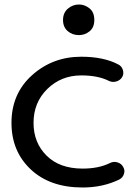

<svg xmlns="http://www.w3.org/2000/svg" viewBox="-20 -810 614 853"><path d="M347 23Q202 23 116.5 -57.5Q31 -138 31 -264Q31 -394 122.5 -476Q214 -558 341 -558Q440 -558 505 -524Q521 -516 526 -499Q531 -482 523 -468Q514 -453 496.5 -448Q479 -443 463 -451Q415 -475 341 -475Q252 -475 190.5 -415Q129 -355 129 -264Q129 -176 187 -118.5Q245 -61 347 -61Q419 -61 469 -86Q485 -94 502.5 -88.5Q520 -83 528 -67Q536 -53 530.5 -36.5Q525 -20 509 -12Q436 23 347 23ZM331 -654Q301 -654 280.5 -672Q260 -690 260 -721Q260 -753 281.5 -771.5Q303 -790 331 -790Q356 -790 377.5 -773Q399 -756 399 -721Q399 -688 378 -671Q357 -654 331 -654Z"/></svg>

Font: Hoogli
Style: Bold
Weight: 700
Designer: Anand Singh Naorem
Foundry: Brand New Type
Version: Version 1.00 b007